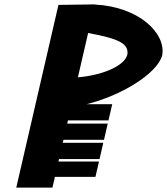

<svg xmlns="http://www.w3.org/2000/svg" viewBox="-20 -847 754 867"><path d="M391.9 -827.3C391.9 -827.2 391.9 -827 391.8 -826.9L243.9 -824.9L53.5 0H216.8L228 -48.4H411L427 -117.7H244L246.5 -128.8H429.5L446.4 -202.1H263.5L266.6 -215.7H449.6L466.5 -289H283.5L286.8 -303.2H469.8L486.7 -376.5H370.9C528.3 -415 691.3 -515.9 712.3 -597.1L712.4 -597.4L712.5 -597.7C729.9 -695.6 610 -816.1 407.7 -826.6L407.8 -827.1L399.9 -827ZM555.2 -600.7C541.4 -546.1 433.8 -505.7 331.8 -498L378 -698C515 -672.6 562.2 -650.8 555.2 -600.7Z"/></svg>

Font: Stormning
Style: BoldObl
Weight: 400
Designer: Robert Jablonski, Mew Too
Foundry: Cannot Into Space Fonts
Version: Version 0.90